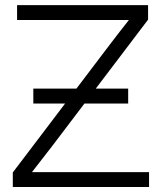

<svg xmlns="http://www.w3.org/2000/svg" viewBox="-20 -748 647 768"><path d="M31.2 0V-58.1L420.9 -571.8Q458 -620.6 495.6 -668H48.3V-727.5H572.3V-669.4L187.5 -162.1Q168 -136.7 147.9 -111.1Q127.9 -85.4 107.9 -59.6H576.2V0ZM113.3 -334V-393.6H492.7V-334Z"/></svg>

Font: Inter Display Light
Style: Regular
Weight: 300
Designer: Rasmus Andersson
Foundry: rsms
Version: Version 4.000;git-a52131595